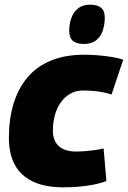

<svg xmlns="http://www.w3.org/2000/svg" viewBox="-20 -791 547 821"><path d="M251 10Q172 10 120 -15Q68 -40 43 -87Q18 -134 18 -201Q18 -282 38 -347.5Q58 -413 97.5 -460Q137 -507 198 -532Q259 -557 340 -557Q370 -557 399.5 -554.5Q429 -552 457 -547.5Q485 -543 507 -536L457 -387Q425 -397 395.5 -400.5Q366 -404 335 -404Q304 -404 280 -390Q256 -376 239.5 -352.5Q223 -329 214.5 -297.5Q206 -266 206 -231Q206 -205 217 -184.5Q228 -164 250.5 -153.5Q273 -143 304 -143Q324 -143 342 -144.5Q360 -146 380 -148.5Q400 -151 423 -156L435 -17Q409 -7 377.5 -1Q346 5 313.5 7.5Q281 10 251 10ZM339 -603Q308 -603 292 -616Q276 -629 276 -659Q276 -687 284.5 -712.5Q293 -738 313 -754.5Q333 -771 365 -771Q396 -771 412 -758Q428 -745 428 -715Q428 -686 419.5 -660.5Q411 -635 391.5 -619Q372 -603 339 -603Z"/></svg>

Font: Georama ExtraCondensed Thin ExtraBold
Style: Italic
Weight: 800
Italic angle: -9°
Version: Version 1.001